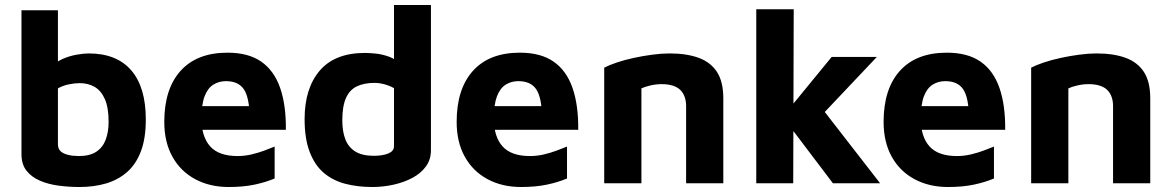

<svg xmlns="http://www.w3.org/2000/svg" viewBox="-20 -734 4693 769"><path d="M298 15Q256 15 214.5 9.5Q173 4 139.5 -10.5Q106 -25 86 -50.5Q66 -76 66 -117V-693H212V-417L184 -464Q202 -485 230 -497.5Q258 -510 287 -515Q316 -520 335 -520Q447 -520 505.5 -452.5Q564 -385 564 -255Q564 -179 544 -127Q524 -75 488 -44Q452 -13 404 1Q356 15 298 15ZM296 -109Q340 -109 366 -126.5Q392 -144 403.5 -175Q415 -206 415 -246Q415 -303 400 -337Q385 -371 359 -386Q333 -401 299 -401Q279 -401 255 -396Q231 -391 212 -380V-156Q212 -138 223 -128Q234 -118 253.5 -113.5Q273 -109 296 -109Z M896 15Q820 15 761.5 -16.5Q703 -48 670.5 -106.5Q638 -165 638 -246Q638 -378 703.5 -450.5Q769 -523 891 -523Q975 -523 1026.5 -487Q1078 -451 1102 -382Q1126 -313 1125 -214H740L724 -309H1002L980 -262Q979 -343 957 -376Q935 -409 885 -409Q857 -409 834.5 -395Q812 -381 799.5 -348.5Q787 -316 787 -259Q787 -187 821.5 -148Q856 -109 932 -109Q960 -109 987.5 -115.5Q1015 -122 1039 -131Q1063 -140 1080 -147V-19Q1044 -4 999.5 5.5Q955 15 896 15Z M1471 15Q1412 15 1362.5 2Q1313 -11 1277 -41.5Q1241 -72 1220.5 -125Q1200 -178 1200 -257Q1200 -380 1260.5 -451Q1321 -522 1442 -522Q1458 -522 1484 -519.5Q1510 -517 1538 -507Q1566 -497 1588 -473L1558 -427V-714H1706V-132Q1706 -95 1686 -67.5Q1666 -40 1632.5 -22Q1599 -4 1557 5.5Q1515 15 1471 15ZM1477 -110Q1513 -110 1535.5 -119.5Q1558 -129 1558 -148V-381Q1540 -391 1519.5 -396.5Q1499 -402 1480 -402Q1438 -402 1409 -388Q1380 -374 1365.5 -341Q1351 -308 1351 -252Q1351 -208 1363 -176.5Q1375 -145 1402.5 -127.5Q1430 -110 1477 -110Z M2067 15Q1991 15 1932.5 -16.5Q1874 -48 1841.5 -106.5Q1809 -165 1809 -246Q1809 -378 1874.5 -450.5Q1940 -523 2062 -523Q2146 -523 2197.5 -487Q2249 -451 2273 -382Q2297 -313 2296 -214H1911L1895 -309H2173L2151 -262Q2150 -343 2128 -376Q2106 -409 2056 -409Q2028 -409 2005.5 -395Q1983 -381 1970.5 -348.5Q1958 -316 1958 -259Q1958 -187 1992.5 -148Q2027 -109 2103 -109Q2131 -109 2158.5 -115.5Q2186 -122 2210 -131Q2234 -140 2251 -147V-19Q2215 -4 2170.5 5.5Q2126 15 2067 15Z M2400 -463Q2419 -473 2450 -483.5Q2481 -494 2518 -502Q2555 -510 2592.5 -515Q2630 -520 2662 -520Q2730 -520 2778 -502.5Q2826 -485 2851.5 -446Q2877 -407 2877 -340V0H2728V-310Q2728 -329 2722.5 -345Q2717 -361 2706 -372.5Q2695 -384 2676 -390.5Q2657 -397 2630 -397Q2607 -397 2584 -391.5Q2561 -386 2549 -380V0H2400Z M3125 -279 3311 -506H3492L3211 -209ZM3157 0H3009V-697H3159ZM3238 -344 3505 0H3316L3132 -243Z M3777 15Q3701 15 3642.5 -16.5Q3584 -48 3551.5 -106.5Q3519 -165 3519 -246Q3519 -378 3584.5 -450.5Q3650 -523 3772 -523Q3856 -523 3907.5 -487Q3959 -451 3983 -382Q4007 -313 4006 -214H3621L3605 -309H3883L3861 -262Q3860 -343 3838 -376Q3816 -409 3766 -409Q3738 -409 3715.5 -395Q3693 -381 3680.5 -348.5Q3668 -316 3668 -259Q3668 -187 3702.5 -148Q3737 -109 3813 -109Q3841 -109 3868.5 -115.5Q3896 -122 3920 -131Q3944 -140 3961 -147V-19Q3925 -4 3880.5 5.5Q3836 15 3777 15Z M4110 -463Q4129 -473 4160 -483.5Q4191 -494 4228 -502Q4265 -510 4302.5 -515Q4340 -520 4372 -520Q4440 -520 4488 -502.5Q4536 -485 4561.5 -446Q4587 -407 4587 -340V0H4438V-310Q4438 -329 4432.5 -345Q4427 -361 4416 -372.5Q4405 -384 4386 -390.5Q4367 -397 4340 -397Q4317 -397 4294 -391.5Q4271 -386 4259 -380V0H4110Z"/></svg>

Font: Maven Pro
Style: Bold
Weight: 700
Designer: Joe Prince
Foundry: Joe Prince
Version: Version 2.103